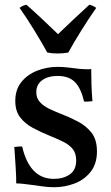

<svg xmlns="http://www.w3.org/2000/svg" viewBox="-20 -772 464 804"><path d="M73 -158Q88 -92 121 -57.5Q154 -23 206 -23Q245 -23 272 -41.5Q299 -60 299 -100Q299 -130 284.5 -148Q270 -166 244.5 -178.5Q219 -191 187 -204Q150 -219 117.5 -236.5Q85 -254 64.5 -280.5Q44 -307 44 -349Q44 -397 69.5 -428.5Q95 -460 135.5 -476Q176 -492 222 -492Q245 -492 268 -489Q291 -486 293 -486Q313 -483 330 -482.5Q347 -482 348 -482Q349 -482 352.5 -482Q356 -482 362 -483Q362 -451 363 -418Q364 -385 367 -348Q366 -348 363 -348Q354 -347 346.5 -346.5Q339 -346 332 -347Q319 -403 293.5 -428.5Q268 -454 222 -454Q181 -454 156.5 -436Q132 -418 132 -386Q132 -360 148 -343.5Q164 -327 187 -316Q210 -305 231 -297Q270 -282 305.5 -263.5Q341 -245 363.5 -216Q386 -187 386 -138Q386 -86 359.5 -52.5Q333 -19 292 -3.5Q251 12 206 12Q180 12 154.5 8Q129 4 127 4Q125 4 110.5 2Q96 0 78.5 -2Q61 -4 48 -4Q48 -35 45.5 -73Q43 -111 40 -157Q42 -157 45 -157Q54 -158 60.5 -158.5Q67 -159 73 -158ZM223 -629Q253 -658 286 -689Q319 -720 354 -752Q361 -751 368.5 -747.5Q376 -744 383 -739Q354 -698 321.5 -646Q289 -594 266 -552Q256 -550 245 -549Q234 -548 222 -548Q210 -548 199 -549Q188 -550 178 -552Q155 -594 123 -646Q91 -698 62 -739Q74 -749 91 -752Q127 -720 160 -689Q193 -658 223 -629Z"/></svg>

Font: Tiro Bangla
Style: Regular
Weight: 400
Designer: Bangla: John Hudson & Fiona Ross. Latin: John Hudson.
Foundry: Tiro Typeworks Ltd.
Version: Version 1.60